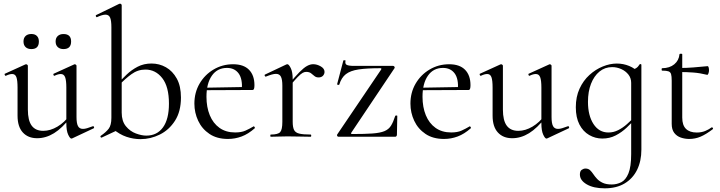

<svg xmlns="http://www.w3.org/2000/svg" viewBox="-20 -745 3925 1046"><path d="M182.4 8Q133 8 104.3 -23.4Q75.6 -54.8 75.6 -114.6V-268Q75.6 -307.4 69.3 -324.6Q63 -341.8 46.2 -341.8Q32 -341.8 12.4 -332.4Q8.4 -330.6 5.9 -336.6Q3.4 -342.6 7.2 -343.6L118 -394Q120.2 -395 122.2 -395Q124.8 -395 128.3 -392.5Q131.8 -390 131.8 -386.8V-148.2Q131.8 -88.6 152.7 -60.4Q173.6 -32.2 215.6 -32.2Q254.2 -32.2 292.8 -55.1Q331.4 -78 359.6 -117.4L364.8 -106.2Q318.8 -46.8 274.4 -19.4Q230 8 182.4 8ZM396.8 -386.8V-107.2Q396.8 -73.2 404.9 -58Q413 -42.8 432 -42.8Q442.2 -42.8 454.7 -46.6Q467.2 -50.4 485 -57Q489.8 -59 492 -53.5Q494.2 -48 490.4 -46L373.2 9Q371.2 10 369 10Q361.4 10 351.4 -11.4Q341.4 -32.8 341.4 -73.2V-268Q341.4 -307.4 334.7 -324.6Q328 -341.8 311.2 -341.8Q297 -341.8 277.2 -332.4Q273.4 -330.6 271.3 -336.6Q269.2 -342.6 273 -343.6L383.8 -394Q385.8 -395 387.2 -395Q389.8 -395 393.3 -392.5Q396.8 -390 396.8 -386.8ZM151 -477.6Q130.8 -477.6 119.4 -488.5Q108 -499.4 108 -519Q108 -538.2 119.4 -549Q130.8 -559.8 151 -559.8Q170.4 -559.8 181.1 -549Q191.8 -538.2 191.8 -519Q191.8 -477.6 151 -477.6ZM325.8 -477.6Q306.4 -477.6 294.7 -488.5Q283 -499.4 283 -519Q283 -538.2 294.7 -548.9Q306.4 -559.6 325.8 -559.6Q367.4 -559.6 367.4 -519Q367.4 -477.6 325.8 -477.6Z M745.8 13Q706.8 13 669 0.3Q631.2 -12.4 595.8 -42.4L643 -131.4Q643 -85.2 665.8 -57.4Q688.6 -29.6 720.2 -17.9Q751.8 -6.2 777 -6.2Q835.4 -6.2 867.9 -51Q900.4 -95.8 900.4 -180.4Q900.4 -272.8 864 -319.4Q827.6 -366 772 -366Q730.6 -366 695.8 -340.6Q661 -315.2 630.8 -282.8L622.6 -290Q643.6 -313.4 669.9 -338.7Q696.2 -364 729.8 -381.5Q763.4 -399 805.4 -399Q847.8 -399 884.1 -378.5Q920.4 -358 943.1 -317Q965.8 -276 965.8 -213.8Q965.8 -138 933.5 -87.5Q901.2 -37 850.6 -12Q800 13 745.8 13ZM533.8 4.6Q529.8 5.6 527.8 1.5Q525.8 -2.6 529 -5.2Q557.6 -24.8 572.2 -43.9Q586.8 -63 586.8 -103V-597Q586.8 -632.6 579.9 -648.9Q573 -665.2 554.4 -665.2Q538.2 -665.2 508.6 -651.8Q504.6 -650 502.5 -656Q500.4 -662 504 -663L629.2 -724Q632.2 -725 634.2 -725Q636.8 -725 639.9 -722.5Q643 -720 643 -716.8V-46.4Z M1222 12Q1161.8 12 1121.1 -15.4Q1080.4 -42.8 1059.7 -86.9Q1039 -131 1039 -180.4Q1039 -241 1067.2 -289.4Q1095.4 -337.8 1143.6 -366.4Q1191.8 -395 1249.8 -395Q1307.2 -395 1336.7 -364.8Q1366.2 -334.6 1366.2 -280.8Q1366.2 -267.8 1363.8 -261.2Q1361.4 -254.6 1354.4 -254.6H1297.6Q1302 -315.6 1279.8 -345.3Q1257.6 -375 1216.6 -375Q1163.8 -375 1134.3 -332.8Q1104.8 -290.6 1104.8 -217.8Q1104.8 -161.4 1122.8 -117.4Q1140.8 -73.4 1175.8 -48.4Q1210.8 -23.4 1261 -23.4Q1295 -23.4 1317.1 -33.3Q1339.2 -43.2 1361 -56.2Q1363 -58.2 1366.5 -53.8Q1370 -49.4 1368 -46.4Q1332.6 -15 1296.5 -1.5Q1260.4 12 1222 12ZM1087.4 -253.6 1086.4 -267 1312.6 -271V-254.6Z M1554.4 -271 1549.6 -281.6Q1587 -327.4 1611.2 -351.8Q1635.4 -376.2 1652.8 -385.7Q1670.2 -395.2 1686 -395.2Q1707 -395.2 1727.5 -383.3Q1748 -371.4 1748 -353.6Q1748 -341.4 1739.5 -332.3Q1731 -323.2 1715.4 -323.2Q1701.6 -323.2 1692.7 -331Q1683.8 -338.8 1674.1 -346.1Q1664.4 -353.4 1647.6 -353.4Q1639 -353.4 1628.9 -348.1Q1618.8 -342.8 1601.7 -325.3Q1584.6 -307.8 1554.4 -271ZM1455.6 0Q1452.6 0 1452.6 -6Q1452.6 -12 1455.6 -12Q1494.6 -12 1506.4 -25.3Q1518.2 -38.6 1518.2 -81V-278.6Q1518.2 -312 1510.4 -327.3Q1502.6 -342.6 1483.2 -342.6Q1473.4 -342.6 1459.8 -338.7Q1446.2 -334.8 1428.8 -327.8Q1424.8 -326.6 1422.4 -331.8Q1420 -337 1423.6 -338.8L1540.2 -394Q1543 -395.2 1545.6 -395.2Q1553.4 -395.2 1564 -374Q1574.6 -352.8 1574.6 -312.6V-81Q1574.6 -52.6 1581.8 -37.5Q1589 -22.4 1610.1 -17.2Q1631.2 -12 1672.4 -12Q1675.6 -12 1675.6 -6Q1675.6 0 1672.4 0Q1647.8 0 1615.3 -1Q1582.8 -2 1546.8 -2Q1521.2 -2 1497.2 -1Q1473.2 0 1455.6 0Z M1816.8 -12 2056.6 -366.4Q2060.6 -373.4 2051.6 -373.4Q1978.6 -373.4 1933.7 -366.7Q1888.8 -360 1864.3 -341Q1839.8 -322 1828.4 -284.2Q1827.4 -281.4 1821.5 -282.8Q1815.6 -284.2 1816.6 -286.4L1850.6 -415.4Q1851.6 -417.4 1857.6 -416.8Q1863.6 -416.2 1862.4 -414Q1858.2 -396.8 1869.4 -391.4Q1880.6 -386 1910 -386Q1945.8 -386 1998.2 -386Q2050.6 -386 2121.6 -386Q2125.8 -386 2128.7 -382Q2131.6 -378 2129.6 -374L1893.6 -21.8Q1889.8 -14.8 1898.6 -14.8Q1967.6 -14.8 2009.1 -17.8Q2050.6 -20.8 2074 -30.4Q2097.4 -40 2109.9 -59.9Q2122.4 -79.8 2133.2 -113.6Q2134.2 -115.8 2139.3 -115.8Q2144.4 -115.8 2144.4 -113.6L2142.4 -11Q2142.4 -7 2139.9 -3.5Q2137.4 0 2133.2 0Q2085.8 0 2033.1 0Q1980.4 0 1927 0Q1873.6 0 1823.8 0Q1819.8 0 1817.3 -4Q1814.8 -8 1816.8 -12Z M2399 12Q2338.8 12 2298.1 -15.4Q2257.4 -42.8 2236.7 -86.9Q2216 -131 2216 -180.4Q2216 -241 2244.2 -289.4Q2272.4 -337.8 2320.6 -366.4Q2368.8 -395 2426.8 -395Q2484.2 -395 2513.7 -364.8Q2543.2 -334.6 2543.2 -280.8Q2543.2 -267.8 2540.8 -261.2Q2538.4 -254.6 2531.4 -254.6H2474.6Q2479 -315.6 2456.8 -345.3Q2434.6 -375 2393.6 -375Q2340.8 -375 2311.3 -332.8Q2281.8 -290.6 2281.8 -217.8Q2281.8 -161.4 2299.8 -117.4Q2317.8 -73.4 2352.8 -48.4Q2387.8 -23.4 2438 -23.4Q2472 -23.4 2494.1 -33.3Q2516.2 -43.2 2538 -56.2Q2540 -58.2 2543.5 -53.8Q2547 -49.4 2545 -46.4Q2509.6 -15 2473.5 -1.5Q2437.4 12 2399 12ZM2264.4 -253.6 2263.4 -267 2489.6 -271V-254.6Z M2770.4 8Q2721 8 2692.3 -23.4Q2663.6 -54.8 2663.6 -114.6V-268Q2663.6 -307.4 2657.3 -324.6Q2651 -341.8 2634.2 -341.8Q2620 -341.8 2600.4 -332.4Q2596.4 -330.6 2593.9 -336.6Q2591.4 -342.6 2595.2 -343.6L2706 -394Q2708.2 -395 2710.2 -395Q2712.8 -395 2716.3 -392.5Q2719.8 -390 2719.8 -386.8V-148.2Q2719.8 -88.6 2740.7 -60.4Q2761.6 -32.2 2803.6 -32.2Q2842.2 -32.2 2880.8 -55.1Q2919.4 -78 2947.6 -117.4L2952.8 -106.2Q2906.8 -46.8 2862.4 -19.4Q2818 8 2770.4 8ZM2984.8 -386.8V-107.2Q2984.8 -73.2 2992.9 -58Q3001 -42.8 3020 -42.8Q3030.2 -42.8 3042.7 -46.6Q3055.2 -50.4 3073 -57Q3077.8 -59 3080 -53.5Q3082.2 -48 3078.4 -46L2961.2 9Q2959.2 10 2957 10Q2949.4 10 2939.4 -11.4Q2929.4 -32.8 2929.4 -73.2V-268Q2929.4 -307.4 2922.7 -324.6Q2916 -341.8 2899.2 -341.8Q2885 -341.8 2865.2 -332.4Q2861.4 -330.6 2859.3 -336.6Q2857.2 -342.6 2861 -343.6L2971.8 -394Q2973.8 -395 2975.2 -395Q2977.8 -395 2981.3 -392.5Q2984.8 -390 2984.8 -386.8Z M3274.8 281Q3213.4 281 3176.3 259.2Q3139.2 237.4 3139.2 205.8Q3139.2 187.2 3149.2 180.2Q3159.2 173.2 3169.4 173.2Q3185 173.2 3194.5 182.1Q3204 191 3212.4 203.8Q3220.8 216.6 3232.8 229.4Q3244.8 242.2 3263.7 251.1Q3282.6 260 3312.8 260Q3340.2 260 3364.5 247.8Q3388.8 235.6 3403.7 199.6Q3418.6 163.6 3418.6 94V-360.6Q3435.4 -367.6 3445.6 -373.8Q3455.8 -380 3465 -394.8Q3466.2 -396.8 3470.2 -395.7Q3474.2 -394.6 3474.2 -392.4V70Q3474.2 132.6 3450.9 180.1Q3427.6 227.6 3383 254.3Q3338.4 281 3274.8 281ZM3261.4 9.8Q3223 9.8 3189.7 -9.5Q3156.4 -28.8 3136.7 -66.7Q3117 -104.6 3117 -160.8Q3117 -217.6 3137.3 -261.8Q3157.6 -306 3191.1 -336.5Q3224.6 -367 3263.9 -382.9Q3303.2 -398.8 3340.2 -398.8Q3375.8 -398.8 3407.6 -385.7Q3439.4 -372.6 3458.8 -349.6L3418.6 -293.6Q3418.6 -319.6 3403.5 -338.8Q3388.4 -358 3364.5 -368.7Q3340.6 -379.4 3315 -379.4Q3275.4 -379.4 3245.8 -355.1Q3216.2 -330.8 3199.7 -288.4Q3183.2 -246 3183.2 -190Q3183.2 -115.8 3213.2 -69.5Q3243.2 -23.2 3294.8 -23.2Q3322.8 -23.2 3348.1 -36.1Q3373.4 -49 3395.2 -68.3Q3417 -87.6 3434.8 -107.2L3442.8 -100.2Q3421 -75.2 3394.2 -49.8Q3367.4 -24.4 3334.4 -7.3Q3301.4 9.8 3261.4 9.8Z M3735 12Q3711 12 3688.9 4.4Q3666.8 -3.2 3653.1 -21.2Q3639.4 -39.2 3639.4 -70.4V-305.2Q3639.4 -329.4 3636 -341Q3632.6 -352.6 3621.6 -356.4Q3610.6 -360.2 3587.6 -360.2Q3584.4 -360.2 3584.4 -366.8Q3584.4 -373.4 3587.6 -373.4Q3628.2 -373.8 3653.4 -394.7Q3678.6 -415.6 3681.8 -449.2Q3682.2 -452.4 3689.5 -452.4Q3696.8 -452.4 3696.8 -449.2V-104.2Q3696.8 -62.6 3717.3 -42.8Q3737.8 -23 3775.8 -23Q3802 -23 3822.5 -31.7Q3843 -40.4 3856.2 -50.6Q3860 -52.8 3863.3 -48.3Q3866.6 -43.8 3862.6 -40.8Q3825.6 -12.6 3796.3 -0.3Q3767 12 3735 12ZM3832.4 -337.4Q3793 -347.2 3756.9 -349.9Q3720.8 -352.6 3680.2 -352.6V-374.6Q3719.6 -374.6 3756.7 -377.6Q3793.8 -380.6 3835.6 -384.6Q3838.4 -384.6 3840.5 -377.9Q3842.6 -371.2 3842.6 -361.4Q3842.6 -353.8 3839.5 -345.1Q3836.4 -336.4 3832.4 -337.4Z"/></svg>

Font: Cormorant Infant Light
Style: Regular
Weight: 300
Designer: Christian Thalmann (Catharsis Fonts)
Foundry: Catharsis Fonts
Version: Version 4.001